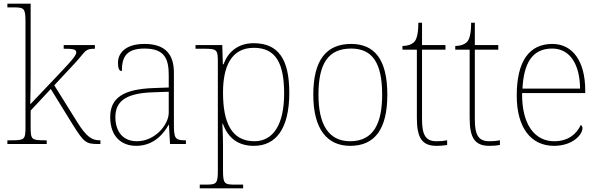

<svg xmlns="http://www.w3.org/2000/svg" viewBox="-20 -780 3244 1040"><path d="M20 0H233V-20H223C150 -20 146 -24 146 -94V-181L255 -298L371 -110C434 -9 445 0 510 0H524V-20H520C477 -20 448 -40 400 -116L274 -318L385 -437C447 -504 438 -516 494 -516V-536H325V-516C372 -516 393 -514 393 -497C393 -483 383 -466 294 -373L144 -215C145 -272 146 -322 146 -374V-760H20V-740H51C111 -740 118 -736 118 -662V-94C118 -24 114 -20 41 -20H20Z M718 10C816 10 870 -61 893 -104H895L901 0H987V-20H980C926 -20 922 -35 922 -110V-386C922 -481 880 -542 763 -542C648 -542 619 -482 619 -441C619 -409 626 -395 640 -395C640 -471 664 -517 763 -517C876 -517 894 -456 894 -371V-306L811 -303C650 -297 577 -251 577 -146C577 -39 639 10 718 10ZM722 -15C638 -15 605 -77 605 -145C605 -225 652 -275 808 -280L894 -283V-170C894 -104 819 -15 722 -15Z M1062 240H1297V220H1255C1195 220 1188 216 1188 142V13C1188 -60 1184 -95 1185 -111H1187C1215 -32 1270 10 1355 10C1473 10 1547 -80 1547 -278C1547 -460 1487 -546 1354 -546C1265 -546 1213 -494 1191 -432H1187L1184 -536H1039V-516H1083C1156 -516 1160 -512 1160 -442V142C1160 216 1153 220 1093 220H1062ZM1358 -15C1233 -15 1188 -118 1188 -279C1188 -417 1231 -521 1355 -521C1475 -521 1519 -436 1519 -273C1519 -107 1461 -15 1358 -15Z M1877 10C2009 10 2078 -79 2078 -267C2078 -459 2008 -542 1882 -542C1747 -542 1677 -454 1677 -267C1677 -79 1753 10 1877 10ZM1877 -15C1758 -15 1705 -108 1705 -267C1705 -433 1756 -517 1882 -517C1998 -517 2050 -438 2050 -267C2050 -115 2005 -15 1877 -15Z M2345 10C2363 10 2381 9 2402 5V-20C2381 -16 2366 -15 2344 -15C2288 -15 2266 -46 2266 -132V-511H2393V-536H2266V-657H2246C2246 -592 2235 -563 2222 -551C2209 -539 2188 -531 2160 -531V-511H2238V-141C2238 -30 2268 10 2345 10Z M2631 10C2649 10 2667 9 2688 5V-20C2667 -16 2652 -15 2630 -15C2574 -15 2552 -46 2552 -132V-511H2679V-536H2552V-657H2532C2532 -592 2521 -563 2508 -551C2495 -539 2474 -531 2446 -531V-511H2524V-141C2524 -30 2554 10 2631 10Z M2981 10C3082 10 3135 -51 3135 -85C3135 -94 3132 -99 3126 -103C3103 -54 3058 -15 2982 -15C2878 -15 2806 -103 2808 -276H3150V-290C3150 -448 3082 -542 2972 -542C2848 -542 2779 -451 2779 -262C2779 -87 2857 10 2981 10ZM3122 -300H2810C2817 -432 2859 -517 2971 -517C3069 -517 3121 -429 3122 -300Z"/></svg>

Font: Noto Serif Georgian Thin
Style: Regular
Weight: 100
Designer: Monotype Design Team, Akaki Razmadze
Foundry: Google LLC
Version: Version 2.003